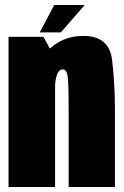

<svg xmlns="http://www.w3.org/2000/svg" viewBox="-20 -745 496 765"><path d="M14 0H199.5V-513.5L153 -598.5H14ZM253.5 0H438V-303.5Q438 -411.5 426.5 -506.8Q415 -602 311.5 -602Q222.5 -602 164.5 -536.5Q106.5 -471 106.5 -371L197.5 -358Q197.5 -415.5 205.2 -442Q213 -468.5 229.5 -468.5Q244.5 -468.5 249 -444.5Q253.5 -420.5 253.5 -312.5ZM138.5 -616H222.5L317.5 -725H196Z"/></svg>

Font: Anybody ExtraCondensed Black
Style: Regular
Weight: 900
Width: 2
Version: Version 1.113;gftools[0.9.25]